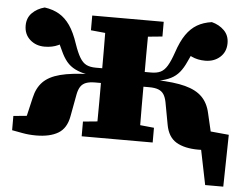

<svg xmlns="http://www.w3.org/2000/svg" viewBox="-49 -576 1005 792"><g transform="rotate(5 453.5 -180.0)"><path d="M852 0H762L748 -74L907 -59L903 156H828L785 -55ZM15 0V-59L179 -75L57 -8L88 -141Q97 -182 121.5 -207Q146 -232 192 -244Q238 -256 311 -258L304 -256Q274 -262 253 -272.5Q232 -283 217.5 -300.5Q203 -318 191 -345Q178 -375 165 -396.5Q152 -418 136 -440L219 -397Q199 -378 174.5 -366.5Q150 -355 118 -355Q82 -355 57.5 -377Q33 -399 33 -435Q33 -467 53.5 -487.5Q74 -508 105 -516Q140 -511 165.5 -496Q191 -481 210.5 -453Q230 -425 246 -377Q258 -342 270 -322Q282 -302 297.5 -294.5Q313 -287 336 -287H416V-226H339Q316 -226 301.5 -220.5Q287 -215 279 -203Q271 -191 267 -171L250 -79Q241 -28 206.5 -7.5Q172 13 115 13Q85 13 58.5 8Q32 3 15 0ZM887 0Q870 3 843 8Q816 13 787 13Q730 13 695.5 -7.5Q661 -28 652 -79L635 -171Q631 -191 623 -203Q615 -215 600.5 -220.5Q586 -226 563 -226H486V-287H566Q589 -287 604.5 -294.5Q620 -302 632 -322Q644 -342 656 -377Q672 -425 691.5 -453Q711 -481 736.5 -496Q762 -511 797 -516Q828 -508 848.5 -487.5Q869 -467 869 -435Q869 -399 844.5 -377Q820 -355 783 -355Q752 -355 727.5 -366.5Q703 -378 683 -397L766 -440Q750 -418 737 -396.5Q724 -375 711 -345Q699 -318 684.5 -300.5Q670 -283 649.5 -272.5Q629 -262 598 -256L590 -258Q664 -256 709.5 -244Q755 -232 780 -207Q805 -182 814 -141L845 -8L722 -75L887 -59ZM362 0Q362 -31 362.5 -68.5Q363 -106 363 -146.5Q363 -187 363 -225V-282Q363 -317 363 -356Q363 -395 362.5 -433Q362 -471 362 -500H540Q540 -471 539.5 -433Q539 -395 539 -356Q539 -317 539 -282V-225Q539 -187 539 -146.5Q539 -106 539.5 -68.5Q540 -31 540 0ZM303 0V-61L406 -71H497L597 -61V0ZM303 -439V-500H599V-439L497 -429H406Z"/></g></svg>

Font: Source Serif 4 ExtraBold
Style: Regular
Weight: 800
Designer: Frank Grießhammer
Foundry: Adobe Systems Incorporated
Version: Version 4.004;hotconv 1.0.116;makeotfexe 2.5.65601